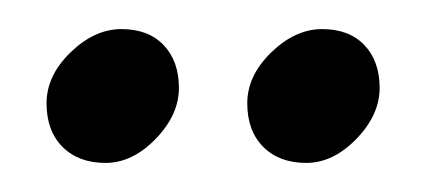

<svg xmlns="http://www.w3.org/2000/svg" viewBox="-20 -705 293 132"><path d="M63.5 -685Q82 -685 92.5 -674Q103 -663 103 -644.5Q103 -626 87 -609.5Q71 -593 52.5 -593Q34 -593 23 -604Q12 -615 12 -634Q12 -653 28.5 -669Q45 -685 63.5 -685ZM201.5 -685Q220 -685 230.5 -674Q241 -663 241 -644.5Q241 -626 225 -609.5Q209 -593 190.5 -593Q172 -593 161 -604Q150 -615 150 -634Q150 -653 166.5 -669Q183 -685 201.5 -685Z"/></svg>

Font: Laila Light
Style: Regular
Weight: 300
Designer: Hitesh Malaviya
Foundry: Indian Type Foundry
Version: Version 1.302;PS 1.0;hotconv 1.0.78;makeotf.lib2.5.61930; tt